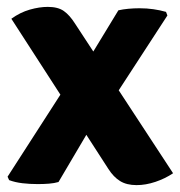

<svg xmlns="http://www.w3.org/2000/svg" viewBox="-20 -529 523 558"><path d="M13 -474.5Q38.5 -493 66.5 -501Q94.5 -509 119 -509Q148.5 -509 165.5 -497Q182.5 -485 198 -460.5L483 -25.5Q460 -10 431.8 -0.5Q403.5 9 377 9Q348 9 329 -2.8Q310 -14.5 295 -38ZM324 -499Q337 -502 353 -503.5Q369 -505 385 -505Q407 -505 426 -502.2Q445 -499.5 462.5 -494.5L466.5 -484L298 -225L261.5 -189L150 0Q138 3.5 122.2 4.8Q106.5 6 89.5 6Q66.5 6 45.2 3.5Q24 1 6.5 -5.5L2 -15.5L182 -295L221.5 -330.5Z"/></svg>

Font: Signika
Style: Bold
Weight: 700
Designer: Anna Giedry
Foundry: Anna Giedry
Version: Version 2.001